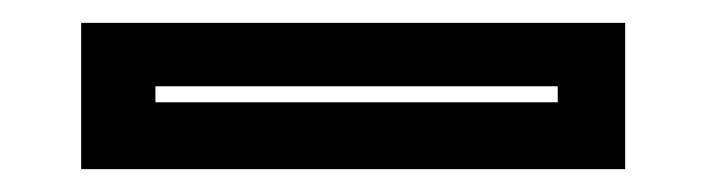

<svg xmlns="http://www.w3.org/2000/svg" viewBox="-20 -20 618 168"><path d="M51 128V0H527V128ZM116 69.5H468V55.5H116Z"/></svg>

Font: Tourney Expanded Regular
Style: Bold
Weight: 700
Width: 7
Designer: Tyler Finck
Foundry: Etcetera Type Co
Version: Version 1.010; ttfautohint (v1.8.3)